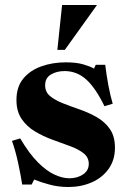

<svg xmlns="http://www.w3.org/2000/svg" viewBox="-20 -740 516 770"><path d="M161 -398Q161 -371 181 -354.5Q201 -338 233 -325.5Q265 -313 301 -300.5Q337 -288 369 -269.5Q401 -251 421 -222Q441 -193 441 -148Q441 -98 415.5 -62.5Q390 -27 347.5 -8.5Q305 10 254 10Q214 10 177.5 0Q141 -10 117 -20L107 0H69Q63 -39 52.5 -87.5Q42 -136 28 -175L61 -185Q97 -124 132 -89Q167 -54 199 -39.5Q231 -25 258 -25Q290 -25 313 -40.5Q336 -56 336 -83Q336 -109 315 -125.5Q294 -142 261 -154Q228 -166 191 -179.5Q154 -193 121 -212.5Q88 -232 67 -262.5Q46 -293 46 -339Q46 -392 73.5 -425Q101 -458 146 -474Q191 -490 244 -490Q286 -490 313.5 -482Q341 -474 357 -465L364 -480H402Q407 -439 414.5 -398.5Q422 -358 432 -324L399 -314Q363 -388 325.5 -421.5Q288 -455 239 -455Q207 -455 184 -441Q161 -427 161 -398ZM210 -540 229 -720H369L240 -540Z"/></svg>

Font: Brygada 1918
Style: Bold
Weight: 700
Designer: Mateusz Machalski | Borys Kosmynka | Przemek Hoffer
Foundry: NIEPODLEGLA 2018
Version: Version 3.006